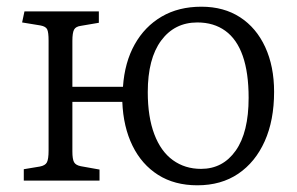

<svg xmlns="http://www.w3.org/2000/svg" viewBox="-20 -539 886 573"><path d="M569 14Q501 14 452 -17Q403 -48 375.5 -104Q348 -160 345 -235H196V-87Q196 -64 201 -55Q206 -46 221 -43L277 -33V0H51V-34L99 -42Q115 -45 120 -54.5Q125 -64 125 -90V-418Q125 -442 121 -451Q117 -460 101 -463L46 -472L53 -505H275V-471L222 -462Q206 -460 201 -450.5Q196 -441 196 -417V-280H347Q352 -353 382 -406.5Q412 -460 462.5 -489.5Q513 -519 581 -519Q648 -519 696.5 -487.5Q745 -456 771.5 -398.5Q798 -341 798 -265Q798 -180 770 -117.5Q742 -55 691 -20.5Q640 14 569 14ZM580 -35Q645 -35 683.5 -89.5Q722 -144 722 -247Q722 -322 704.5 -372Q687 -422 652.5 -447Q618 -472 569 -472Q501 -472 461 -418Q421 -364 421 -264Q421 -190 440.5 -138.5Q460 -87 496 -61Q532 -35 580 -35Z"/></svg>

Font: Literata 18pt Light
Style: Regular
Weight: 300
Designer: Latin by Veronika Burian and Jose Scaglione. Greek by Irene Vlachou. Cyrillic by Vera Evstafieva.
Foundry: TypeTogether
Version: Version 3.103;gftools[0.9.29]